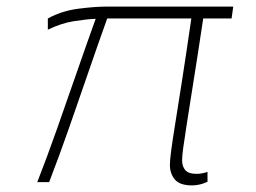

<svg xmlns="http://www.w3.org/2000/svg" viewBox="-20 -552 776 582"><path d="M562 10Q525 10 510 -8Q495 -26 495 -52Q495 -65 498.5 -92.5Q502 -120 510 -170Q518 -220 530.5 -299.5Q543 -379 560 -496H305Q277 -418 247.5 -332Q218 -246 188 -160.5Q158 -75 129 0H93Q122 -74 152 -159Q182 -244 212 -330.5Q242 -417 270 -495Q244 -494 205 -488Q166 -482 125 -462V-496Q167 -519 217 -525.5Q267 -532 303 -532H687L682 -496H596Q578 -376 565.5 -298.5Q553 -221 546 -175Q539 -129 535.5 -104.5Q532 -80 532 -66Q532 -48 541.5 -36.5Q551 -25 576 -25Q592 -25 609 -31V-1Q586 10 562 10Z"/></svg>

Font: Georama Extended ExtraLight
Style: Italic
Weight: 200
Width: 7
Italic angle: -9°
Designer: Jean-Baptiste Levee
Foundry: Production Type
Version: Version 1.000